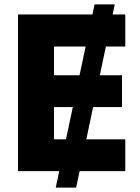

<svg xmlns="http://www.w3.org/2000/svg" viewBox="-20 -780 640 875"><path d="M234 75 411 -760H503L327 75ZM62 0V-714H551V-568H226V-437H536V-292H226V-145H551V0Z"/></svg>

Font: Noto Sans Mono Extra
Style: Regular
Weight: 800
Designer: Monotype Design Team
Foundry: Monotype Imaging Inc.
Version: Version 1.900